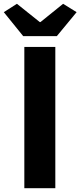

<svg xmlns="http://www.w3.org/2000/svg" viewBox="-39 -990 423 1010"><path d="M89 0V-743H252V0ZM83 -800 -19 -926 50 -970 170 -874H174L293 -970L364 -926L260 -800Z"/></svg>

Font: Noto Sans JP ExtraBold
Style: Regular
Weight: 800
Designer: Ryoko NISHIZUKA  (kana, bopomofo & ideographs); Paul D. Hunt (Latin, Greek & Cyrillic); Sandoll Communications , Soo-you
Foundry: Adobe
Version: Version 2.004-H2;hotconv 1.0.118;makeotfexe 2.5.65603